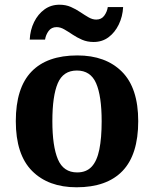

<svg xmlns="http://www.w3.org/2000/svg" viewBox="-20 -784 653 814"><path d="M304.6 10Q185 10 116 -59.3Q47 -128.7 47 -270.3Q47 -411 113.1 -480Q179.2 -549 308 -549Q428 -549 497 -480Q566 -411 566 -270.3Q566 -128.7 499.5 -59.3Q433 10 304.6 10ZM307.2 -53Q346 -53 368.7 -77.4Q391.3 -101.7 401.2 -150.5Q411 -199.2 411 -270Q411 -377 387.5 -431Q364 -485 306 -485Q248 -485 225 -431.2Q202 -377.5 202 -270Q202 -164 225.5 -108.5Q249 -53 307.2 -53ZM377 -606Q350 -606 328 -615.5Q306 -625 287.5 -637.5Q269 -650 252.5 -659.5Q236 -669 220 -669Q198 -669 186 -652.5Q174 -636 171 -616H106Q108 -657 124.5 -690.5Q141 -724 168.5 -744Q196 -764 232 -764Q259 -764 280.5 -754.5Q302 -745 320.5 -732.5Q339 -720 355.5 -710.5Q372 -701 388 -701Q410 -701 422 -717.5Q434 -734 437 -754H502Q500 -714 483.5 -680Q467 -646 440 -626Q413 -606 377 -606Z"/></svg>

Font: Noto Serif Tamil
Style: Regular
Weight: 400
Designer: Indian Type Foundry, Tom Grace, and the Monotype Design Team
Foundry: Monotype Imaging Inc.
Version: Version 2.003